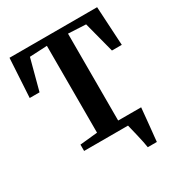

<svg xmlns="http://www.w3.org/2000/svg" viewBox="-211 -886 1131 1209"><g transform="rotate(-30 355.0 -281.5)"><path d="M388.5 -58.5H543V-30.5H388.5ZM509.5 180Q507 162.5 501.8 137Q496.5 111.5 490.2 84.8Q484 58 478.2 35Q472.5 12 469.5 -1L437 -58.5H599Q597.5 -42 595 -17.5Q592.5 7 590 35Q587.5 63 584.5 90.5Q581.5 118 579.2 141.5Q577 165 575.5 180ZM278.5 -59V-690.5L151.5 -684L92 -460H20.5L37 -743H674L690 -460H618.5L560 -684L432 -690.5V-59L561 -46V0H150.5V-46Z"/></g></svg>

Font: Merriweather 60pt
Style: Bold
Weight: 700
Version: Version 2.100